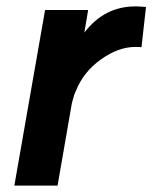

<svg xmlns="http://www.w3.org/2000/svg" viewBox="-20 -581 477 601"><path d="M403.8 -561Q417.5 -561 437 -559.1L422.9 -433.1Q418.9 -434.1 403.8 -434.1Q350.6 -434.1 295.9 -395Q241.2 -356 217.8 -296.9Q214.8 -291.5 211.9 -282.7Q209 -273.9 207 -265.6L205.1 -257.8V-258.8L160.2 0H24.9L121.1 -549.8H255.9L244.1 -479Q306.6 -561 403.8 -561Z"/></svg>

Font: Stilu SemiBold
Style: Italic
Weight: 600
Italic angle: -10°
Designer: Genilson Lima Santos
Foundry: Genilson Lima Santos
Version: Version 1.200;PS 001.200;hotconv 1.0.88;makeotf.lib2.5.64775